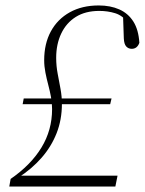

<svg xmlns="http://www.w3.org/2000/svg" viewBox="-20 -684 531 704"><path d="M14 0 19 -28Q93 -79 132 -143Q171 -207 171 -284Q171 -306 167 -328Q163 -350 157 -372.5Q151 -395 146.5 -418Q142 -441 142 -463Q142 -524 166.5 -569Q191 -614 236 -639Q281 -664 342 -664Q385 -664 417.5 -649.5Q450 -635 469 -605Q488 -575 491 -527Q487 -516 480 -510.5Q473 -505 463 -505Q451 -505 443 -513.5Q435 -522 434 -543L431 -631L452 -598Q430 -627 402.5 -635.5Q375 -644 344 -644Q293 -644 258 -622Q223 -600 204.5 -561Q186 -522 186 -472Q186 -442 191.5 -413.5Q197 -385 202 -357.5Q207 -330 207 -303Q207 -245 187.5 -195.5Q168 -146 132 -105Q96 -64 46 -32L48 -40H411L403 0ZM63 -302 67 -323H389L384 -302Z"/></svg>

Font: Source Serif 4 48pt Light
Style: Italic
Weight: 300
Italic angle: -12°
Designer: Frank Grießhammer
Foundry: Adobe Systems Incorporated
Version: Version 4.004;hotconv 1.0.116;makeotfexe 2.5.65601